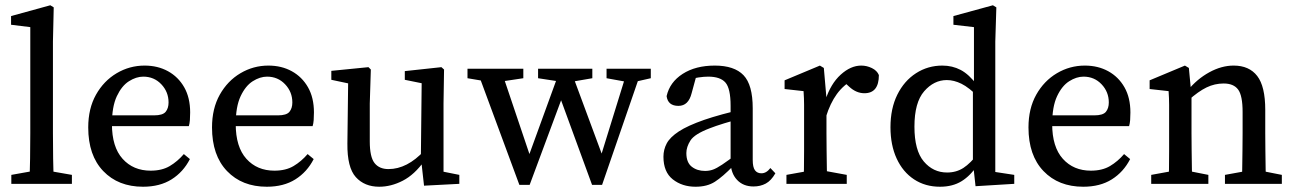

<svg xmlns="http://www.w3.org/2000/svg" viewBox="-20 -698 4914 729"><path d="M23 0V-34L124 -52H150L253 -34V0ZM92 0Q95 -96 95 -193V-595L22 -604V-637L171 -678L184 -670L181 -540V-193Q181 -96 184 0Z M523 11Q429 11 372 -48.5Q315 -108 315 -214Q315 -286 344.5 -338.5Q374 -391 423 -420Q472 -449 529 -449Q579 -449 618 -427.5Q657 -406 679.5 -366.5Q702 -327 702 -271Q702 -255 701 -242Q700 -229 697 -219H354V-260H565Q598 -260 609 -273.5Q620 -287 620 -309Q620 -349 592.5 -378Q565 -407 524 -407Q497 -407 469.5 -389.5Q442 -372 423.5 -332.5Q405 -293 405 -227Q405 -140 445.5 -95Q486 -50 552 -50Q595 -50 624.5 -67.5Q654 -85 678 -113L701 -94Q676 -45 631.5 -17Q587 11 523 11Z M993 11Q899 11 842 -48.5Q785 -108 785 -214Q785 -286 814.5 -338.5Q844 -391 893 -420Q942 -449 999 -449Q1049 -449 1088 -427.5Q1127 -406 1149.5 -366.5Q1172 -327 1172 -271Q1172 -255 1171 -242Q1170 -229 1167 -219H824V-260H1035Q1068 -260 1079 -273.5Q1090 -287 1090 -309Q1090 -349 1062.5 -378Q1035 -407 994 -407Q967 -407 939.5 -389.5Q912 -372 893.5 -332.5Q875 -293 875 -227Q875 -140 915.5 -95Q956 -50 1022 -50Q1065 -50 1094.5 -67.5Q1124 -85 1148 -113L1171 -94Q1146 -45 1101.5 -17Q1057 11 993 11Z M1420 11Q1364 11 1331 -25.5Q1298 -62 1299 -153L1302 -396L1323 -377L1238 -395V-429L1379 -443L1388 -434L1384 -305V-161Q1384 -102 1402 -79Q1420 -56 1455 -56Q1526 -56 1591 -126L1606 -87H1591Q1554 -35 1509.5 -12Q1465 11 1420 11ZM1590 7 1578 -100 1581 -382 1517 -395V-428L1656 -443L1666 -434L1664 -305V-46L1724 -34V0Z M1952 4 1789 -437H1881L1999 -87L1981 -88L2108 -437H2145L2274 -89L2256 -88L2364 -437H2418L2266 4H2228L2101 -343H2120L1991 4ZM1755 -401V-437H1967V-401L1867 -386H1844ZM2023 -401V-437H2229V-401L2142 -386H2121ZM2283 -401V-437H2451V-401L2385 -386H2366Z M2621 11Q2570 11 2534.5 -17Q2499 -45 2499 -103Q2499 -130 2511.5 -153.5Q2524 -177 2557.5 -199Q2591 -221 2654 -243Q2683 -253 2723 -264Q2763 -275 2797 -282V-248Q2766 -241 2730.5 -230Q2695 -219 2675 -211Q2617 -189 2601.5 -164.5Q2586 -140 2586 -117Q2586 -81 2606.5 -65Q2627 -49 2657 -49Q2673 -49 2687 -54Q2701 -59 2722 -73Q2743 -87 2780 -115L2792 -68H2764Q2724 -27 2694.5 -8Q2665 11 2621 11ZM2841 10Q2802 10 2778.5 -15Q2755 -40 2754 -82V-296Q2754 -362 2734.5 -384.5Q2715 -407 2669 -407Q2653 -407 2632.5 -404Q2612 -401 2586 -391L2627 -421L2606 -344Q2594 -296 2556 -296Q2516 -296 2511 -333Q2523 -386 2572 -417.5Q2621 -449 2694 -449Q2768 -449 2803 -412.5Q2838 -376 2838 -287V-91Q2838 -63 2846.5 -51.5Q2855 -40 2871 -40Q2890 -40 2905 -60L2924 -40Q2908 -12 2887.5 -1Q2867 10 2841 10Z M2966 0V-34L3066 -52H3097L3195 -34V0ZM3031 0Q3032 -21 3032.5 -55.5Q3033 -90 3033 -127.5Q3033 -165 3033 -193V-238Q3033 -276 3033 -300Q3033 -324 3031 -352L2959 -360V-393L3093 -449L3108 -440L3118 -325V-193Q3118 -165 3118.5 -127.5Q3119 -90 3119.5 -55.5Q3120 -21 3121 0ZM3116 -254 3102 -318H3114Q3134 -380 3172 -414.5Q3210 -449 3250 -449Q3271 -449 3290.5 -439.5Q3310 -430 3317 -413Q3317 -344 3262 -344Q3231 -344 3204 -369L3179 -392L3223 -398Q3183 -376 3157.5 -341Q3132 -306 3116 -254Z M3549 11Q3493 11 3450.5 -17Q3408 -45 3384.5 -96Q3361 -147 3361 -215Q3361 -286 3387 -338.5Q3413 -391 3458 -420Q3503 -449 3558 -449Q3596 -449 3627.5 -432.5Q3659 -416 3690 -375H3706L3697 -328Q3659 -366 3630.5 -380Q3602 -394 3575 -394Q3526 -394 3489 -351.5Q3452 -309 3452 -217Q3452 -127 3487.5 -85Q3523 -43 3576 -43Q3611 -43 3638 -60.5Q3665 -78 3695 -117L3703 -71H3691Q3665 -31 3631 -10Q3597 11 3549 11ZM3684 9 3674 -82V-357L3678 -369V-595L3600 -604V-637L3750 -678L3763 -670L3759 -540V-45L3831 -34V0Z M4093 11Q3999 11 3942 -48.5Q3885 -108 3885 -214Q3885 -286 3914.5 -338.5Q3944 -391 3993 -420Q4042 -449 4099 -449Q4149 -449 4188 -427.5Q4227 -406 4249.5 -366.5Q4272 -327 4272 -271Q4272 -255 4271 -242Q4270 -229 4267 -219H3924V-260H4135Q4168 -260 4179 -273.5Q4190 -287 4190 -309Q4190 -349 4162.5 -378Q4135 -407 4094 -407Q4067 -407 4039.5 -389.5Q4012 -372 3993.5 -332.5Q3975 -293 3975 -227Q3975 -140 4015.5 -95Q4056 -50 4122 -50Q4165 -50 4194.5 -67.5Q4224 -85 4248 -113L4271 -94Q4246 -45 4201.5 -17Q4157 11 4093 11Z M4695 0Q4696 -21 4696.5 -55Q4697 -89 4697.5 -126.5Q4698 -164 4698 -193V-273Q4698 -335 4681 -358Q4664 -381 4626 -381Q4592 -381 4561 -366Q4530 -351 4492 -317L4482 -355H4490Q4525 -398 4571.5 -423.5Q4618 -449 4664 -449Q4723 -449 4753.5 -409.5Q4784 -370 4784 -281V-193Q4784 -164 4784.5 -126.5Q4785 -89 4785.5 -55Q4786 -21 4787 0ZM4351 0V-34L4450 -52H4477L4568 -34V0ZM4417 0Q4418 -21 4418.5 -55.5Q4419 -90 4419 -127.5Q4419 -165 4419 -193V-238Q4419 -276 4419 -300Q4419 -324 4417 -352L4345 -360V-393L4479 -449L4494 -440L4504 -334V-193Q4504 -165 4504.5 -127.5Q4505 -90 4505.5 -55.5Q4506 -21 4507 0ZM4631 0V-34L4730 -52H4756L4847 -34V0Z"/></svg>

Font: Lisu Bosa
Style: Regular
Weight: 400
Designer: David Morse, Annie Olsen, Victor Gaultney, Frank Grießhammer (Latin)
Foundry: SIL International
Version: Version 2.000